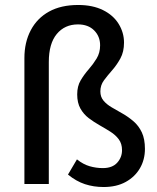

<svg xmlns="http://www.w3.org/2000/svg" viewBox="-20 -739 630 771"><path d="M396 12Q356 12 321 0.5Q286 -11 253 -38L289 -99Q314 -79 340 -71.5Q366 -64 393 -64Q431 -64 450.5 -85.5Q470 -107 470 -136Q470 -162 457 -179.5Q444 -197 423.5 -210Q403 -223 380 -236Q357 -249 336.5 -264.5Q316 -280 303 -303Q290 -326 290 -360Q290 -393 304 -416.5Q318 -440 336 -460.5Q354 -481 368 -504Q382 -527 382 -557Q382 -593 358 -617Q334 -641 293 -641Q240 -641 208 -602.5Q176 -564 176 -490V0H78V-506Q78 -569 103.5 -617.5Q129 -666 177 -692.5Q225 -719 294 -719Q352 -719 393.5 -698.5Q435 -678 456.5 -643Q478 -608 478 -568Q478 -531 463.5 -504.5Q449 -478 430.5 -457Q412 -436 397.5 -416.5Q383 -397 383 -372Q383 -350 395.5 -335Q408 -320 428.5 -308Q449 -296 472 -283Q495 -270 516 -252Q537 -234 549.5 -207.5Q562 -181 562 -141Q562 -98 542 -63.5Q522 -29 485 -8.5Q448 12 396 12Z"/></svg>

Font: Source Sans 3 ExtraLight Medium
Style: Regular
Weight: 500
Version: Version 3.052;hotconv 1.1.0;makeotfexe 2.6.0